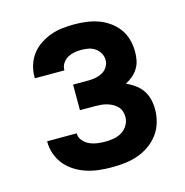

<svg xmlns="http://www.w3.org/2000/svg" viewBox="-85 -608 671 696"><g transform="rotate(-15 250.0 -260.0)"><path d="M253 8Q229 8 205.5 5.5Q182 3 159.5 -4Q137 -11 116.5 -23.5Q96 -36 81 -53.5Q66 -71 57.5 -94Q49 -117 49 -140V-144H160V-143Q160 -128 170.5 -116Q181 -104 194.5 -98Q208 -92 223 -90Q238 -88 253 -88Q269 -88 285.5 -91Q302 -94 315.5 -102.5Q329 -111 337.5 -125.5Q346 -140 346 -156Q346 -167 342.5 -177.5Q339 -188 331 -196Q323 -204 313.5 -209Q304 -214 293.5 -217Q283 -220 272 -221Q261 -222 250 -222H193V-318H250Q264 -318 277.5 -320.5Q291 -323 303 -329.5Q315 -336 322.5 -348Q330 -360 330 -374Q330 -388 323 -400Q316 -412 305 -419.5Q294 -427 280.5 -429.5Q267 -432 253 -432Q240 -432 227 -429.5Q214 -427 202.5 -420.5Q191 -414 183.5 -402.5Q176 -391 176 -378V-376H65V-382Q65 -404 72 -426Q79 -448 92.5 -465.5Q106 -483 125 -495.5Q144 -508 165 -515.5Q186 -523 208.5 -525.5Q231 -528 253 -528Q276 -528 298.5 -525Q321 -522 342.5 -514.5Q364 -507 383 -493.5Q402 -480 415.5 -461.5Q429 -443 435 -420.5Q441 -398 441 -376Q441 -359 438 -343.5Q435 -328 426.5 -314Q418 -300 405.5 -289.5Q393 -279 379 -272Q396 -264 411.5 -253Q427 -242 437.5 -226.5Q448 -211 452.5 -192.5Q457 -174 457 -155Q457 -130 450 -106Q443 -82 428.5 -62.5Q414 -43 393.5 -28.5Q373 -14 350 -6Q327 2 302.5 5Q278 8 253 8Z"/></g></svg>

Font: Iosevka Term Curly
Style: Bold
Weight: 700
Designer: Belleve Invis
Foundry: Belleve Invis
Version: Version 32.3.0